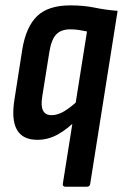

<svg xmlns="http://www.w3.org/2000/svg" viewBox="-20 -520 464 725"><path d="M227.1 185Q215.9 185 217.3 173.6L308.5 -401.2Q294.3 -404.4 278.1 -406.8Q262 -409.2 245.2 -409.2Q211.1 -409.2 192.6 -390.3Q174.1 -371.3 166.5 -324.6L139.7 -156.7Q127.5 -85.1 174.6 -85.1Q197.6 -85.1 222.2 -99.7Q246.8 -114.2 277.3 -142.9L273 -71.2Q234.8 -32.4 198.1 -12.2Q161.3 8 121.1 8Q65.3 8 43.8 -30.3Q22.3 -68.6 34.7 -145L64.1 -333Q78.1 -418.6 120.2 -459.2Q162.3 -499.7 245.4 -499.7Q296.5 -499.7 337.8 -491.1Q379.1 -482.4 424.1 -479.1L320.7 173.6Q319.3 185 308.7 185Z"/></svg>

Font: Sofia Sans Condensed
Style: Italic
Weight: 400
Italic angle: -9°
Designer: Botio Nikoltchev, Ani Petrova
Foundry: lettersoup
Version: Version 4.101